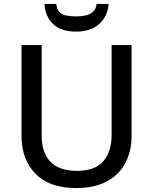

<svg xmlns="http://www.w3.org/2000/svg" viewBox="-20 -942 776 972"><path d="M646 -252Q646 -178 615.5 -118.5Q585 -59 522.5 -24.5Q460 10 365 10Q230 10 159.5 -62.5Q89 -135 89 -254V-714H191V-256Q191 -169 235.5 -123Q280 -77 369 -77Q462 -77 503.5 -126.5Q545 -176 545 -257V-714H646ZM530 -922Q525 -859 482 -820.5Q439 -782 365 -782Q289 -782 249 -820Q209 -858 205 -922H265Q268 -895 280.5 -881.5Q293 -868 315 -863.5Q337 -859 367 -859Q393 -859 414.5 -864Q436 -869 451 -882.5Q466 -896 469 -922Z"/></svg>

Font: Noto Sans New Tai Lue Medium
Style: Regular
Weight: 500
Version: Version 2.003